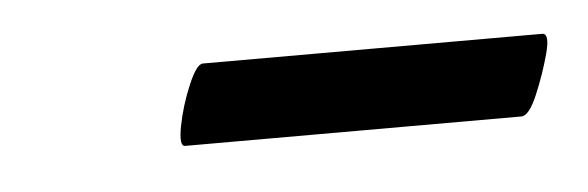

<svg xmlns="http://www.w3.org/2000/svg" viewBox="-23 -600 380 124"><g transform="rotate(-5 166.5 -538.0)"><path d="M94 -512Q90 -512 92.5 -525Q95 -538 100.5 -551Q106 -564 110 -564H330Q335 -564 331.5 -551Q328 -538 322.5 -525Q317 -512 312 -512Z"/></g></svg>

Font: Junicode SmExp
Style: Bold Italic
Weight: 700
Width: 6
Italic angle: -11°
Designer: Peter S. Baker
Version: Version 2.205; ttfautohint (v1.8.4)